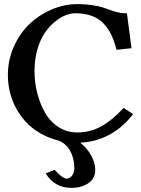

<svg xmlns="http://www.w3.org/2000/svg" viewBox="-20 -678 684 929"><path d="M201.2 161.1 244.1 144Q260.7 160.6 267.6 167Q274.4 173.3 284.2 179.7Q293.9 186 301.8 186Q318.4 186 329.1 171.1Q339.8 156.2 339.8 138.2Q339.8 89.4 319.8 52.7Q299.8 16.1 264.2 2.9H266.1Q217.3 -8.8 176 -32.5Q134.8 -56.2 106 -87.2Q77.1 -118.2 57.1 -155.8Q37.1 -193.4 27.6 -233.4Q18.1 -273.4 18.1 -314.9Q18.1 -386.7 46.4 -451.2Q74.7 -515.6 121.3 -560.5Q168 -605.5 229.2 -631.8Q290.5 -658.2 355 -658.2Q392.1 -658.2 424.3 -653.3Q456.5 -648.4 472.7 -643.6Q488.8 -638.7 512.2 -629.9Q514.2 -629.4 519.5 -627.4L527.3 -625L535.2 -622.1Q540 -620.6 543 -620.1L551.8 -618.2Q556.6 -616.7 560.8 -616.2Q564.9 -615.7 570.6 -615Q576.2 -614.3 582 -614Q587.9 -613.8 594.2 -613.8L616.2 -444.8L543.9 -437Q533.7 -477.1 519.8 -506.8Q505.9 -536.6 483.2 -562Q460.4 -587.4 425.5 -600.6Q390.6 -613.8 344.2 -613.8Q322.3 -613.8 296.9 -604Q271.5 -594.2 244.6 -572Q217.8 -549.8 196.3 -518.3Q174.8 -486.8 160.9 -438.7Q147 -390.6 147 -334Q147 -279.3 160.2 -227.5Q173.3 -175.8 198 -132.6Q222.7 -89.4 263.2 -63.2Q303.7 -37.1 354 -37.1Q414.6 -37.1 467.3 -65.2Q520 -93.3 578.1 -155.8L624 -126Q574.7 -61.5 509 -26.1Q443.4 9.3 368.2 12.2Q402.3 39.6 421.6 75.2Q440.9 110.8 440.9 144Q440.9 185.1 408.2 208Q375.5 231 325.2 231Q244.1 231 201.2 161.1Z"/></svg>

Font: Linux Libertine G
Style: Bold
Weight: 700
Designer: Philipp H. Poll
Foundry: Philipp H. Poll
Version: Version 5.0.3